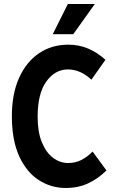

<svg xmlns="http://www.w3.org/2000/svg" viewBox="-20 -923 579 954"><path d="M39 -346Q39 -457 75 -536.5Q111 -616 174 -658.5Q237 -701 319 -701Q373 -701 418.5 -681.5Q464 -662 504 -626L434 -527Q409 -551 379.5 -564.5Q350 -578 317 -578Q254 -578 210.5 -518.5Q167 -459 167 -342Q167 -267 188 -216Q209 -165 243.5 -139Q278 -113 319 -113Q354 -113 384 -128Q414 -143 440 -170L509 -76Q467 -35 418 -12Q369 11 306 11Q234 11 173 -28Q112 -67 75.5 -146.5Q39 -226 39 -346ZM242 -753 317 -903H451L344 -753Z"/></svg>

Font: Radio Canada Condensed SemiBold
Style: Regular
Weight: 600
Width: 3
Designer: Charles Daoud, Etienne Aubert Bonn, Alexandre Saumier Demers, Jacques Le Bailly
Foundry: Radio-Canada
Version: Version 2.104; ttfautohint (v1.8.4.7-5d5b);gftools[0.9.28.de